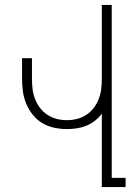

<svg xmlns="http://www.w3.org/2000/svg" viewBox="-20 -755 540 775"><path d="M391 0V-296Q379 -280 363 -267.5Q347 -255 328.5 -247.5Q310 -240 290 -237Q270 -234 250 -234Q224 -234 198.5 -239.5Q173 -245 151 -258Q129 -271 112.5 -291.5Q96 -312 86 -336Q76 -360 72.5 -385.5Q69 -411 69 -437V-520H109V-437Q109 -416 111.5 -395.5Q114 -375 121.5 -355.5Q129 -336 141.5 -319.5Q154 -303 171.5 -291.5Q189 -280 209 -275Q229 -270 250 -270Q271 -270 291 -275Q311 -280 328.5 -291.5Q346 -303 358.5 -319.5Q371 -336 378.5 -355.5Q386 -375 388.5 -395.5Q391 -416 391 -437V-735H431V-37H487V0Z"/></svg>

Font: Iosevka Extralight
Style: Regular
Weight: 200
Monospace: yes
Designer: Belleve Invis
Foundry: Belleve Invis
Version: Version 32.0.1; ttfautohint (v1.8.4)